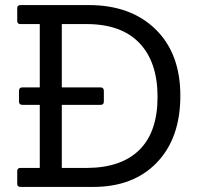

<svg xmlns="http://www.w3.org/2000/svg" viewBox="-20 -738 781 758"><path d="M348 0H61Q48 0 48 -12V-63Q48 -75 61 -75H137V-324H69Q55 -324 55 -337V-379Q55 -393 69 -393H137V-643H61Q48 -643 48 -655V-706Q48 -718 61 -718H330Q496 -718 594 -622.5Q692 -527 692 -360Q692 -193 599.5 -96.5Q507 0 348 0ZM224 -75H324Q460 -76 531 -147Q602 -218 602 -355.5Q602 -493 530.5 -568Q459 -643 321 -643H224V-393H377Q390 -393 390 -379V-337Q390 -324 377 -324H224Z"/></svg>

Font: Sanchez
Style: Regular
Weight: 400
Designer: Daniel Hernández
Foundry: LatinoType
Version: Version 1.001